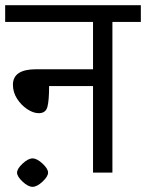

<svg xmlns="http://www.w3.org/2000/svg" viewBox="-30 -668 565 743"><path d="M515 -583H405V0H330V-335H160Q160 -279 153.5 -254.5Q147 -230 120 -230Q99 -230 75.5 -245.5Q52 -261 36 -286Q20 -311 20 -340Q20 -400 110 -400H330V-583H-10V-648H515ZM36 0Q36 -15 57.5 -35Q79 -55 96 -55Q113 -55 134.5 -35Q156 -15 156 0Q156 15 134.5 35Q113 55 96 55Q79 55 57.5 35Q36 15 36 0Z"/></svg>

Font: Madhuban Light
Style: Regular
Weight: 300
Designer: jaikishan Patel
Foundry: MagicType
Version: Version 1.000